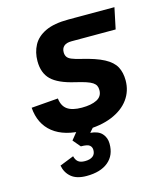

<svg xmlns="http://www.w3.org/2000/svg" viewBox="-114 -625 827 946"><g transform="rotate(-15 300.0 -152.0)"><path d="M260 12Q156.8 12 99.4 -33.5Q42 -79 35.8 -162.8L172.4 -173.6Q176.6 -134.8 201.5 -117Q226.4 -99.2 275.6 -99.2Q323.8 -99.2 352.3 -113.8Q380.8 -128.4 380.8 -160.8Q380.8 -174.2 376.2 -183.4Q371.6 -192.6 360.5 -200.1Q349.4 -207.6 328.6 -214.5Q307.8 -221.4 274.4 -229.2Q192.4 -248.2 157.6 -282.2Q122.8 -316.2 122.8 -376.8Q122.8 -421.8 142.2 -458Q161.6 -494.2 205.6 -515.1Q249.6 -536 323.6 -536H558L535.4 -428.4H310.2Q284.4 -428.4 271.6 -417.2Q258.8 -406 258.8 -386Q258.8 -372 265 -362.4Q271.2 -352.8 286.8 -346.3Q302.4 -339.8 331.2 -332.8Q406 -315.2 446.5 -293.6Q487 -272 502.5 -242.9Q518 -213.8 518 -173.6Q518 -119.8 487.8 -77.9Q457.6 -36 399.8 -12Q342 12 260 12ZM211.2 232Q160.4 232 133.2 209.1Q106 186.2 99.4 149.2L171.2 120.8Q175.6 139.8 187.2 149.5Q198.8 159.2 222 159.2Q247.4 159.2 261.6 148.7Q275.8 138.2 275.8 116.8Q275.8 101.6 265.1 92.6Q254.4 83.6 220.6 83.6L188.2 45.2L232.8 -10H319L282.6 31.2Q323.4 34.6 342.1 55.8Q360.8 77 360.8 107.2Q361.4 166.4 321.8 199.2Q282.2 232 211.2 232Z"/></g></svg>

Font: Geist Mono
Style: Italic
Weight: 400
Italic angle: -12°
Monospace: yes
Designer: Basement.studio, Andrés Briganti, Mateo Zaragoza
Foundry: Basement.studio, Vercel, Andrés Briganti, Guido Ferreyra, Mateo Zaragoza
Version: Version 1.500